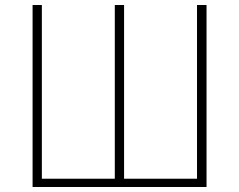

<svg xmlns="http://www.w3.org/2000/svg" viewBox="-20 -746 953 766"><path d="M110 -726H147V-33H438V-726H475V-33H766V-726H804V0H110Z"/></svg>

Font: Merged Yaku Han JP Thin
Style: Regular
Weight: 250
Designer: Ryoko NISHIZUKA 西塚涼子 (kana, bopomofo & ideographs); Paul D. Hunt (Latin, Greek & Cyrillic); Sandoll Communications 산돌커뮤니
Foundry: Adobe
Version: Version 2.004